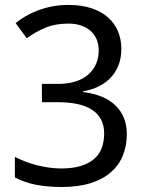

<svg xmlns="http://www.w3.org/2000/svg" viewBox="-20 -744 591 774"><path d="M469.2 -546.9Q469.2 -511.2 458 -481.9Q446.8 -452.6 426.5 -431.2Q406.2 -409.7 377.9 -395.8Q349.6 -381.8 314.9 -376V-373Q401.4 -362.3 446.3 -318.1Q491.2 -273.9 491.2 -203.1Q491.2 -156.2 475.3 -117.2Q459.5 -78.1 427.2 -49.8Q395 -21.5 345.7 -5.9Q296.4 9.8 229 9.8Q175.8 9.8 128.7 1.5Q81.5 -6.8 40 -28.8V-111.8Q82.5 -89.4 132.1 -77.1Q181.6 -64.9 227.1 -64.9Q272 -64.9 304.7 -74.7Q337.4 -84.5 358.6 -102.5Q379.9 -120.6 389.9 -147Q399.9 -173.3 399.9 -206.1Q399.9 -239.3 387 -262.9Q374 -286.6 350.1 -302Q326.2 -317.4 291.7 -324.7Q257.3 -332 213.9 -332H148.9V-405.8H213.9Q253.4 -405.8 284.2 -415.5Q314.9 -425.3 335.7 -443.4Q356.4 -461.4 367.2 -486.3Q377.9 -511.2 377.9 -541Q377.9 -566.4 369.1 -586.4Q360.4 -606.4 344.2 -620.4Q328.1 -634.3 305.7 -641.6Q283.2 -648.9 255.9 -648.9Q203.6 -648.9 163.8 -632.6Q124 -616.2 87.9 -589.8L43 -650.9Q61.5 -666 84.2 -679.2Q106.9 -692.4 133.8 -702.4Q160.6 -712.4 191.2 -718.3Q221.7 -724.1 255.9 -724.1Q308.6 -724.1 348.4 -710.9Q388.2 -697.8 415 -674.1Q441.9 -650.4 455.6 -617.9Q469.2 -585.4 469.2 -546.9Z"/></svg>

Font: Battambang
Style: Regular
Weight: 400
Foundry: Danh Hong
Version: Version 2.00 February 6, 2013